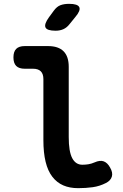

<svg xmlns="http://www.w3.org/2000/svg" viewBox="-20 -970 640 1000"><path d="M338 -256Q338 -181 356 -146.5Q374 -112 409 -112Q425 -112 440.5 -114.5Q456 -117 472 -124Q501 -137 520.5 -129.5Q540 -122 553 -98Q569 -71 562.5 -50Q556 -29 532 -17Q499 0 463 5Q427 10 387 10Q343 10 309.5 -4.5Q276 -19 252.5 -49.5Q229 -80 217.5 -127.5Q206 -175 206 -240V-558Q206 -585 192.5 -598.5Q179 -612 152 -612H109Q79 -612 64.5 -626.5Q50 -641 50 -671Q50 -701 64.5 -715.5Q79 -730 109 -730H230Q284 -730 311 -703Q338 -676 338 -622ZM270 -810Q225 -810 217 -827Q209 -844 235 -880L260 -914Q276 -936 295 -943Q314 -950 340 -950Q385 -950 393 -932.5Q401 -915 372 -881L342 -844Q328 -826 310 -818Q292 -810 270 -810Z"/></svg>

Font: Maple Mono Normal NL
Style: Bold
Weight: 700
Monospace: yes
Designer: subframe7536
Version: Version 7.000